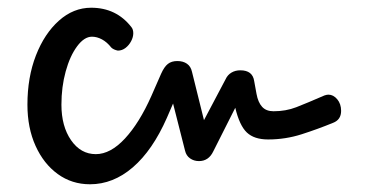

<svg xmlns="http://www.w3.org/2000/svg" viewBox="-20 -554 945 497"><path d="M213 -77Q166 -77 129.5 -103.5Q93 -130 72 -176.5Q51 -223 51 -283Q51 -354 73 -410.5Q95 -467 132.5 -500.5Q170 -534 216 -534Q281 -534 320 -484Q325 -478 325 -468Q325 -458 319.5 -447.5Q314 -437 305 -430Q296 -423 285 -423Q280 -424 275.5 -426Q271 -428 268 -431Q257 -445 244 -452Q231 -459 218 -459Q198 -459 179.5 -434Q161 -409 150 -369Q139 -329 139 -283Q139 -227 164 -191Q189 -155 228 -155Q266 -155 303.5 -195.5Q341 -236 372 -306L397 -363Q405 -381 414.5 -388.5Q424 -396 439 -396Q454 -396 464 -389Q474 -382 477 -368L508 -243L564 -349Q569 -360 579 -366Q589 -372 602 -372Q634 -372 638 -344L644 -311Q648 -289 658.5 -277.5Q669 -266 688 -266Q720 -266 747 -276.5Q774 -287 820 -307Q826 -309 830 -309Q843 -309 853 -297Q863 -285 863 -267Q863 -244 842 -236Q803 -220 761 -206.5Q719 -193 674 -193Q638 -193 619 -211Q600 -229 589 -275L532 -162Q520 -137 495 -137Q482 -137 472 -144Q462 -151 459 -164L428 -286L412 -249Q375 -165 324 -121Q273 -77 213 -77Z"/></svg>

Font: Playpen Sans Thai
Style: Regular
Weight: 400
Designer: Sirin Gunkloy, Laura Meseguer, Veronika Burian, José Scaglione
Foundry: TypeTogether
Version: Version 2.000